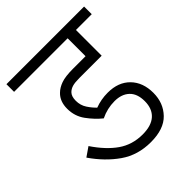

<svg xmlns="http://www.w3.org/2000/svg" viewBox="-178 -728 834 834"><g transform="rotate(-45 238.5 -311.0)"><path d="M280 -238Q235 -238 194 -218Q163 -243 137 -278.5Q111 -314 111 -360Q111 -405 138 -431Q154 -447 179.5 -456Q205 -465 252 -465H329V-575H0V-622H477V-575H380V-417H243Q215 -417 200 -412.5Q185 -408 175 -398Q162 -385 162 -358Q162 -330 176.5 -308Q191 -286 207 -271Q244 -285 285 -285Q350 -285 387.5 -246.5Q425 -208 425 -144Q425 -82 385.5 -41Q346 0 266 0Q186 0 126.5 -41.5Q67 -83 20 -151L62 -180Q105 -116 153 -82.5Q201 -49 264 -49Q318 -49 345.5 -74Q373 -99 373 -145Q373 -191 348 -214.5Q323 -238 280 -238Z"/></g></svg>

Font: Noto Sans Devanagari UI Condensed Light
Style: Regular
Weight: 300
Width: 3
Designer: Jelle Bosma - Monotype Design Team
Foundry: Monotype Imaging Inc.
Version: Version 2.004; ttfautohint (v1.8.4.7-5d5b)